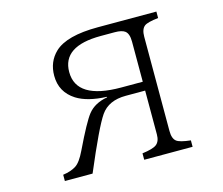

<svg xmlns="http://www.w3.org/2000/svg" viewBox="-106 -901 1212 1042"><g transform="rotate(-15 500.0 -380.0)"><path d="M135.3 0V-35.2Q180.2 -41.5 208.5 -59.6Q235.8 -76.7 264.2 -136.2Q333.5 -280.3 365.2 -320.3Q402.8 -367.2 474.1 -379.4V-382.3Q365.7 -386.7 305.2 -424.8Q227.1 -474.6 227.1 -566.4Q227.1 -645 280.3 -695.8Q348.1 -759.8 523.9 -759.8H853V-723.6Q792 -716.8 774.9 -703.6Q753.9 -687.5 753.9 -645V-115.2Q753.9 -71.8 774.9 -56.2Q793.5 -42.5 853 -36.1V0H581.1V-36.1Q641.1 -43.9 661.1 -59.1Q683.1 -75.7 683.1 -115.2V-361.3H574.2Q477.5 -361.3 433.1 -297.4Q390.6 -235.8 291 0ZM683.1 -411.1V-636.7Q683.1 -682.1 662.1 -697.3Q645 -710 605 -710H527.3Q311 -710 311 -564.9Q311 -411.1 562 -411.1Z"/></g></svg>

Font: BIZ UDMincho
Style: Regular
Weight: 400
Monospace: yes
Designer: TypeBank Co., Ltd.
Foundry: Morisawa Inc.
Version: Version 1.06